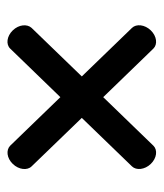

<svg xmlns="http://www.w3.org/2000/svg" viewBox="18 -583 438 514"><g transform="rotate(90 237.0 -326.0)"><path d="M370.1 -134.2C381.7 -122.9 403.2 -125 418.8 -141.2C434.4 -157.3 436.8 -179.9 425.5 -191.5C425.6 -191.6 364.2 -255.1 295.6 -326C364.2 -396.9 425.5 -460.4 425.5 -460.4C436.6 -471.9 434.4 -494.6 418.8 -510.7C403.2 -526.9 381.4 -529.3 370.1 -517.7L240.1 -383.3C171.4 -454.3 110 -517.7 110 -517.7C98.9 -529.2 77 -526.9 61.3 -510.7C45.7 -494.6 43.4 -472 54.6 -460.4L184.6 -326L54.6 -191.5C43.7 -179.5 45.7 -157.3 61.3 -141.2C77 -125 98.8 -122.6 110 -134.2C110.1 -134.2 171.5 -197.6 240.1 -268.6Z"/></g></svg>

Font: Hi.
Style: Tall Regular
Weight: 400
Designer: Mew Too, Robert Jablonski
Foundry: Cannot Into Space Fonts
Version: Version 1.996